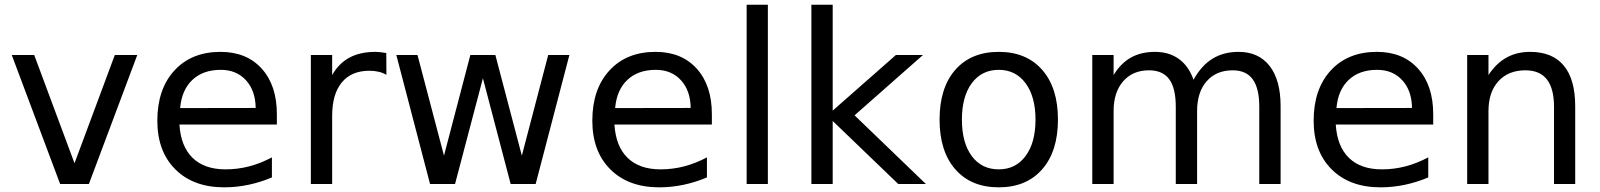

<svg xmlns="http://www.w3.org/2000/svg" viewBox="-20 -780 6783 814"><path d="M29.8 -546.9H125L295.9 -87.9L466.8 -546.9H562L356.9 0H234.9Z M1153.8 -295.9V-252H740.7Q746.6 -159.2 796.6 -110.6Q846.7 -62 936 -62Q987.8 -62 1036.4 -74.7Q1085 -87.4 1132.8 -112.8V-27.8Q1084.5 -7.3 1033.7 3.4Q982.9 14.2 930.7 14.2Q799.8 14.2 723.4 -62Q647 -138.2 647 -268.1Q647 -402.3 719.5 -481.2Q792 -560.1 915 -560.1Q1025.4 -560.1 1089.6 -489Q1153.8 -418 1153.8 -295.9ZM1064 -322.3Q1063 -396 1022.7 -439.9Q982.4 -483.9 916 -483.9Q840.8 -483.9 795.7 -441.4Q750.5 -398.9 743.7 -321.8Z M1618.2 -462.9Q1603 -471.7 1585.2 -475.8Q1567.4 -480 1545.9 -480Q1469.7 -480 1429 -430.4Q1388.2 -380.9 1388.2 -288.1V0H1297.9V-546.9H1388.2V-461.9Q1416.5 -511.7 1461.9 -535.9Q1507.3 -560.1 1572.3 -560.1Q1581.5 -560.1 1592.8 -558.8Q1604 -557.6 1617.7 -555.2Z M1660.2 -546.9H1750L1862.3 -120.1L1974.1 -546.9H2080.1L2192.4 -120.1L2304.2 -546.9H2394L2251 0H2145L2027.3 -448.2L1909.2 0H1803.2Z M2998 -295.9V-252H2585Q2590.8 -159.2 2640.9 -110.6Q2690.9 -62 2780.3 -62Q2832 -62 2880.6 -74.7Q2929.2 -87.4 2977.1 -112.8V-27.8Q2928.7 -7.3 2877.9 3.4Q2827.1 14.2 2774.9 14.2Q2644 14.2 2567.6 -62Q2491.2 -138.2 2491.2 -268.1Q2491.2 -402.3 2563.7 -481.2Q2636.2 -560.1 2759.3 -560.1Q2869.6 -560.1 2933.8 -489Q2998 -418 2998 -295.9ZM2908.2 -322.3Q2907.2 -396 2866.9 -439.9Q2826.7 -483.9 2760.3 -483.9Q2685.1 -483.9 2639.9 -441.4Q2594.7 -398.9 2587.9 -321.8Z M3145.5 -759.8H3235.4V0H3145.5Z M3419.9 -759.8H3510.3V-311L3778.3 -546.9H3893.1L3603 -291L3905.3 0H3788.1L3510.3 -267.1V0H3419.9Z M4214.4 -483.9Q4142.1 -483.9 4100.1 -427.5Q4058.1 -371.1 4058.1 -272.9Q4058.1 -174.8 4099.9 -118.4Q4141.6 -62 4214.4 -62Q4286.1 -62 4328.1 -118.7Q4370.1 -175.3 4370.1 -272.9Q4370.1 -370.1 4328.1 -427Q4286.1 -483.9 4214.4 -483.9ZM4214.4 -560.1Q4331.5 -560.1 4398.4 -483.9Q4465.3 -407.7 4465.3 -272.9Q4465.3 -138.7 4398.4 -62.3Q4331.5 14.2 4214.4 14.2Q4096.7 14.2 4030 -62.3Q3963.4 -138.7 3963.4 -272.9Q3963.4 -407.7 4030 -483.9Q4096.7 -560.1 4214.4 -560.1Z M5040 -441.9Q5073.7 -502.4 5120.6 -531.2Q5167.5 -560.1 5231 -560.1Q5316.4 -560.1 5362.8 -500.2Q5409.2 -440.4 5409.2 -330.1V0H5318.8V-327.1Q5318.8 -405.8 5291 -443.8Q5263.2 -481.9 5206.1 -481.9Q5136.2 -481.9 5095.7 -435.5Q5055.2 -389.2 5055.2 -309.1V0H4964.8V-327.1Q4964.8 -406.2 4937 -444.1Q4909.2 -481.9 4851.1 -481.9Q4782.2 -481.9 4741.7 -435.3Q4701.2 -388.7 4701.2 -309.1V0H4610.8V-546.9H4701.2V-461.9Q4731.9 -512.2 4774.9 -536.1Q4817.9 -560.1 4877 -560.1Q4936.5 -560.1 4978.3 -529.8Q5020 -499.5 5040 -441.9Z M6056.2 -295.9V-252H5643.1Q5648.9 -159.2 5699 -110.6Q5749 -62 5838.4 -62Q5890.1 -62 5938.7 -74.7Q5987.3 -87.4 6035.2 -112.8V-27.8Q5986.8 -7.3 5936 3.4Q5885.3 14.2 5833 14.2Q5702.1 14.2 5625.7 -62Q5549.3 -138.2 5549.3 -268.1Q5549.3 -402.3 5621.8 -481.2Q5694.3 -560.1 5817.4 -560.1Q5927.7 -560.1 5991.9 -489Q6056.2 -418 6056.2 -295.9ZM5966.3 -322.3Q5965.3 -396 5925 -439.9Q5884.8 -483.9 5818.4 -483.9Q5743.2 -483.9 5698 -441.4Q5652.8 -398.9 5646 -321.8Z M6658.2 -330.1V0H6568.4V-327.1Q6568.4 -404.8 6538.1 -443.4Q6507.8 -481.9 6447.3 -481.9Q6374.5 -481.9 6332.5 -435.5Q6290.5 -389.2 6290.5 -309.1V0H6200.2V-546.9H6290.5V-461.9Q6322.8 -511.2 6366.5 -535.6Q6410.2 -560.1 6467.3 -560.1Q6561.5 -560.1 6609.9 -501.7Q6658.2 -443.4 6658.2 -330.1Z"/></svg>

Font: Pangururan
Style: Regular
Weight: 400
Designer: Uli Kozok
Foundry: Michael Everson and Uli Kozok
Version: Version 1.005